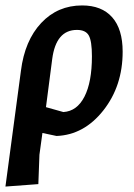

<svg xmlns="http://www.w3.org/2000/svg" viewBox="-30 -492 491 706"><path d="M-10 194 47 -232Q61 -343 121.5 -407.5Q182 -472 272 -472Q344 -472 382.5 -428.5Q421 -385 421 -302Q421 -176 350 -86Q279 4 178 8L126 -3L115 77L111 185ZM162 -275 139 -98 203 -80Q253 -83 280.5 -136.5Q308 -190 308 -285Q308 -341 296.5 -361.5Q285 -382 253 -382Q176 -382 162 -275Z"/></svg>

Font: Alegreya Sans
Style: Bold Italic
Weight: 700
Italic angle: -7°
Designer: Juan Pablo del Peral
Foundry: Huerta Tipografica
Version: Version 2.007